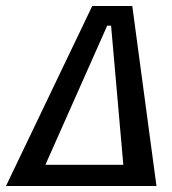

<svg xmlns="http://www.w3.org/2000/svg" viewBox="-46 -623 577 643"><path d="M478 0H-26L263 -603H397ZM106 -71H367L326 -537H313Z"/></svg>

Font: Grenze Medium
Style: Italic
Weight: 500
Italic angle: -10°
Designer: Renata Polastri
Foundry: Omnibus-Type
Version: Version 1.002; ttfautohint (v1.8)